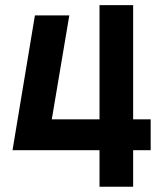

<svg xmlns="http://www.w3.org/2000/svg" viewBox="-20 -713 626 733"><path d="M27.8 -139.6H359.9V0H488.3V-139.6H555.2V-257.3H488.3V-693.4H359.9V-257.3H177.7L244.6 -654.3H113.3Z"/></svg>

Font: Cascadia Mono NF
Style: Bold
Weight: 700
Monospace: yes
Designer: Aaron Bell
Foundry: Saja Typeworks
Version: Version 2404.023